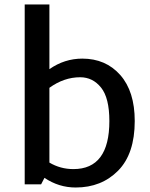

<svg xmlns="http://www.w3.org/2000/svg" viewBox="-20 -820 666 855"><path d="M347 -559H346Q451 -559 515.5 -486Q580 -413 580 -281Q580 -135 506 -60Q432 15 317 15Q242 15 178 -28L163 1H90V-800H200V-512Q267 -559 347 -559ZM307 -67Q467 -67 467 -281Q467 -384 430 -430Q393 -476 337 -476Q265 -476 200 -429V-96Q249 -67 307 -67Z"/></svg>

Font: Martel Sans DemiBold
Style: Regular
Weight: 600
Designer: Dan Reynolds and Mathieu Réguer
Foundry: Dan Reynolds and Mathieu Réguer
Version: Version 1.001;PS 001.001;hotconv 1.0.70;makeotf.lib2.5.58329